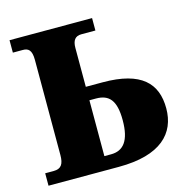

<svg xmlns="http://www.w3.org/2000/svg" viewBox="-106 -812 874 910"><g transform="rotate(-15 331.5 -357.0)"><path d="M366 0C573 0 655 -88 655 -210C655 -333 585 -407 396 -407H313V-598C313 -635 327 -653 357 -653H426V-714H21V-653H70C96 -653 113 -642 113 -593V-126C113 -82 100 -61 63 -61H21V0ZM313 -67V-341H345C409 -341 441 -307 441 -209C441 -108 406 -67 346 -67Z"/></g></svg>

Font: UArctic Serif Black
Style: Regular
Weight: 900
Designer: Customization by Puisto advertising & original work Monotype Design Team
Foundry: Monotype Imaging Inc.
Version: Version 2.004